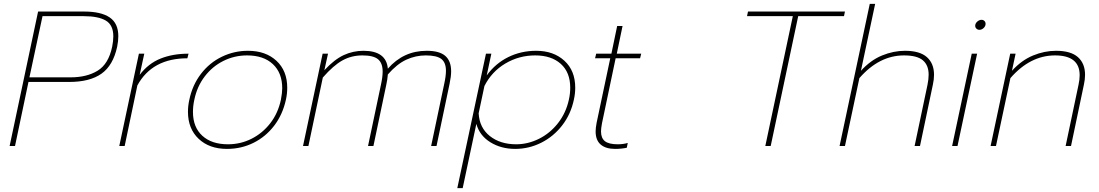

<svg xmlns="http://www.w3.org/2000/svg" viewBox="-20 -759 5712 998"><path d="M178 -699H417Q505 -699 550 -668.5Q595 -638 595 -571Q595 -546 589 -516Q568 -419 507.5 -376Q447 -333 339 -333H128L58 0H30ZM347 -357Q431 -357 487.5 -391.5Q544 -426 563 -516Q569 -546 569 -570Q569 -629 530 -652Q491 -675 415 -675H201L133 -357Z M702 -480H730L706 -370Q751 -429 814.5 -454.5Q878 -480 960 -480L954 -456Q771 -456 694 -315L628 0H600Z M957 -178Q957 -209 964 -240Q980 -317 1024.5 -375Q1069 -433 1133 -464Q1197 -495 1269 -495Q1361 -495 1417 -443Q1473 -391 1473 -303Q1473 -271 1466 -240Q1449 -163 1405 -105.5Q1361 -48 1297.5 -16.5Q1234 15 1160 15Q1068 15 1012.5 -37.5Q957 -90 957 -178ZM1440 -240Q1447 -277 1447 -300Q1447 -380 1398.5 -425.5Q1350 -471 1264 -471Q1199 -471 1141.5 -442.5Q1084 -414 1044 -361.5Q1004 -309 990 -240Q983 -209 983 -177Q983 -98 1031.5 -53.5Q1080 -9 1165 -9Q1230 -9 1287 -37.5Q1344 -66 1384.5 -118Q1425 -170 1440 -240Z M1657 -480H1685L1666 -394Q1718 -450 1766.5 -472.5Q1815 -495 1869 -495Q1988 -495 1996 -402Q2077 -495 2198 -495Q2264 -495 2294.5 -468.5Q2325 -442 2325 -388Q2325 -362 2317 -324L2249 0H2221L2289 -323Q2298 -364 2298 -391Q2298 -434 2274 -452.5Q2250 -471 2193 -471Q2141 -471 2092.5 -449Q2044 -427 1996 -372Q1994 -346 1988 -319L1921 0H1893L1960 -318Q1969 -359 1969 -387Q1969 -431 1945 -451Q1921 -471 1864 -471Q1807 -471 1760 -445Q1713 -419 1658 -356L1583 0H1555Z M2506 -480H2534L2510 -367Q2555 -429 2621.5 -462Q2688 -495 2767 -495Q2857 -495 2913.5 -443.5Q2970 -392 2970 -303Q2970 -272 2963 -241Q2947 -165 2902 -107Q2857 -49 2793 -17Q2729 15 2658 15Q2585 15 2529 -19.5Q2473 -54 2456 -115L2385 219H2357ZM2937 -241Q2944 -272 2944 -303Q2944 -383 2895 -427Q2846 -471 2762 -471Q2678 -471 2607 -429Q2536 -387 2498 -312L2468 -170Q2472 -95 2526 -52Q2580 -9 2663 -9Q2724 -9 2781.5 -37.5Q2839 -66 2880.5 -119Q2922 -172 2937 -241Z M3076 -76Q3076 -93 3081 -120L3152 -456H3073L3079 -480H3158L3188 -624H3216L3186 -480H3313L3307 -456H3180L3109 -118Q3104 -91 3104 -76Q3104 -41 3124.5 -25Q3145 -9 3191 -9Q3219 -9 3243 -16L3238 9Q3210 15 3177 15Q3129 15 3102.5 -7.5Q3076 -30 3076 -76Z M4101 -675H3863L3868 -699H4372L4367 -675H4129L3986 0H3958Z M4501 -739H4529L4455 -391Q4505 -446 4564.5 -470.5Q4624 -495 4684 -495Q4761 -495 4798 -462Q4835 -429 4835 -370Q4835 -346 4829 -319L4762 0H4734L4801 -318Q4807 -347 4807 -371Q4807 -420 4777 -445.5Q4747 -471 4679 -471Q4550 -471 4447 -353L4372 0H4344Z M5049 -625Q5049 -637 5059.5 -646.5Q5070 -656 5082 -656Q5091 -656 5097 -650Q5103 -644 5103 -635Q5103 -623 5093 -613.5Q5083 -604 5071 -604Q5062 -604 5055.5 -610Q5049 -616 5049 -625ZM5031 -480H5059L4957 0H4929Z M5231 -480H5259L5240 -391Q5290 -446 5349.5 -470.5Q5409 -495 5469 -495Q5546 -495 5583 -462Q5620 -429 5620 -370Q5620 -346 5614 -319L5547 0H5519L5586 -318Q5592 -345 5592 -368Q5592 -471 5464 -471Q5335 -471 5232 -353L5157 0H5129Z"/></svg>

Font: Prompt Thin
Style: Italic
Weight: 250
Italic angle: -12°
Designer: Katatrad Team
Foundry: CadsonDemak
Version: Version 1.001